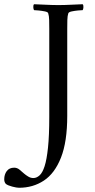

<svg xmlns="http://www.w3.org/2000/svg" viewBox="-122 -666 447 908"><path d="M154 -642Q183 -642 211 -643.5Q239 -645 269 -646Q273 -642 272.5 -632Q272 -622 269 -618Q263 -618 247 -616.5Q231 -615 217 -612Q203 -609 201 -603Q197 -591 196.5 -571.5Q196 -552 196 -530V-118Q196 4 166.5 79Q137 154 85.5 188Q34 222 -32 222Q-43 222 -64 216.5Q-85 211 -94 204Q-102 196 -102 182Q-102 159 -90 143Q-78 127 -55 127Q-41 127 -29.5 136.5Q-18 146 -8 155Q0 162 11.5 169Q23 176 36 176Q51 176 65 163.5Q79 151 89 120Q99 89 105 32Q111 -25 111 -113V-530Q111 -552 110.5 -571.5Q110 -591 106 -603Q105 -609 90.5 -612Q76 -615 60.5 -616.5Q45 -618 39 -618Q36 -622 35.5 -632Q35 -642 39 -646Q69 -645 97.5 -643.5Q126 -642 154 -642Z"/></svg>

Font: Amiri
Style: Regular
Weight: 400
Designer: Khaled Hosny
Version: Version 0.114